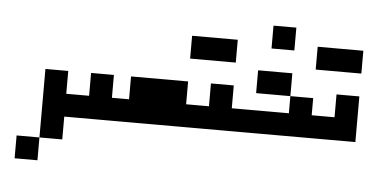

<svg xmlns="http://www.w3.org/2000/svg" viewBox="-63 -869 2587 1309"><g transform="rotate(5 1230.5 -214.5)"><path d="M390.6 0V156.2H234.4V312.5H78.1V156.2H234.4V-312.5H390.6V-156.2H468.8V0Z M1210.9 -312.5V-156.2H1289.1V0H468.8Q450.2 0 442.9 -39.1Q435.5 -78.1 442.9 -117.2Q450.2 -156.2 468.8 -156.2H546.9V-312.5H703.1V-156.2H820.3V-312.5Z M1367.2 -156.2V-312.5H1523.4V-156.2H1601.6V0H1289.1Q1270.5 0 1263.2 -39.1Q1255.9 -78.1 1263.2 -117.2Q1270.5 -156.2 1289.1 -156.2ZM1523.4 -625V-468.8H1210.9V-625Z M2148.4 -156.2V0H1601.6Q1583 0 1575.7 -39.1Q1568.4 -78.1 1575.7 -117.2Q1583 -156.2 1601.6 -156.2H1914.1V-273.4H1679.7V-429.7H1914.1V-273.4H2070.3V-156.2ZM1914.1 -742.2V-585.9H1757.8V-742.2Z M2226.6 -156.2V-312.5H2382.8V0H2148.4Q2129.9 0 2122.6 -39.1Q2115.2 -78.1 2122.6 -117.2Q2129.9 -156.2 2148.4 -156.2ZM2382.8 -625V-468.8H2070.3V-625Z"/></g></svg>

Font: Sorena-Fanum Normal
Style: Regular
Weight: 400
Designer: Mohammad Darvishi
Version: Version 1.000;March 20, 2024;FontCreator 15.0.0.2958 64-bit